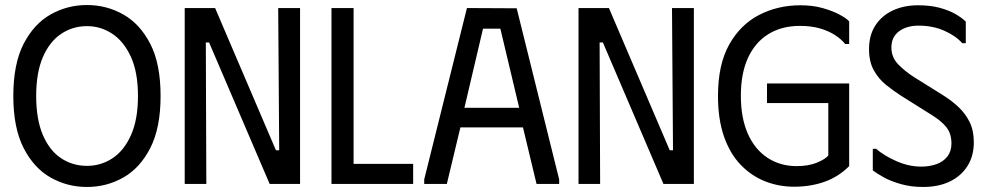

<svg xmlns="http://www.w3.org/2000/svg" viewBox="-20 -732 3925 764"><path d="M33 -350Q33 -478 74 -557.5Q115 -637 181.5 -674.5Q248 -712 326 -712Q404 -712 470.5 -674.5Q537 -637 578 -557.5Q619 -478 619 -350Q619 -223 578 -143Q537 -63 470.5 -25.5Q404 12 326 12Q248 12 181.5 -25.5Q115 -63 74 -143Q33 -223 33 -350ZM124 -350Q124 -257 150.5 -195Q177 -133 223 -102.5Q269 -72 326 -72Q382 -72 428 -102.5Q474 -133 501.5 -195Q529 -257 529 -350Q529 -444 501 -505.5Q473 -567 427 -597.5Q381 -628 326 -628Q269 -628 223 -597Q177 -566 150.5 -504.5Q124 -443 124 -350Z M1087 -700H1174V0H1053L812 -563H799L801 0H715V-700H836L1078 -134H1091Z M1299 -700H1387V-80H1624V0H1299Z M1668 0V-18L1838 -700L2036 -699L2205 -18V0H2115L2061 -225H1812L1758 0ZM1828 -303H2046L1971 -618H1902Z M2654 -700H2741V0H2620L2379 -563H2366L2368 0H2282V-700H2403L2645 -134H2658Z M2837 -350Q2837 -475 2881.5 -554.5Q2926 -634 3000.5 -672.5Q3075 -711 3165 -711Q3214 -711 3253 -700Q3292 -689 3319.5 -674.5Q3347 -660 3359 -647V-557H3343Q3328 -576 3302.5 -592.5Q3277 -609 3242.5 -619Q3208 -629 3163 -629Q3091 -629 3038 -596.5Q2985 -564 2956.5 -502Q2928 -440 2928 -351Q2928 -263 2955.5 -200.5Q2983 -138 3033.5 -104.5Q3084 -71 3150 -71Q3197 -71 3230 -84.5Q3263 -98 3276 -113V-322H3032V-400H3359V-71Q3316 -28 3260.5 -8.5Q3205 11 3140 11Q3079 11 3024.5 -10.5Q2970 -32 2927.5 -76Q2885 -120 2861 -188.5Q2837 -257 2837 -350Z M3855 -166Q3855 -111 3829.5 -71Q3804 -31 3759 -9.5Q3714 12 3653 12Q3605 12 3564.5 0.5Q3524 -11 3495.5 -27Q3467 -43 3453 -54V-140H3466Q3497 -113 3546.5 -91Q3596 -69 3646 -69Q3678 -69 3705.5 -78.5Q3733 -88 3749.5 -109Q3766 -130 3766 -161Q3766 -200 3746 -225.5Q3726 -251 3685 -276L3564 -352Q3536 -370 3506.5 -393.5Q3477 -417 3457.5 -451.5Q3438 -486 3438 -536Q3438 -593 3464 -632Q3490 -671 3534 -691Q3578 -711 3633 -711Q3682 -711 3719 -701Q3756 -691 3782 -676Q3808 -661 3823 -646V-560H3809Q3784 -589 3738 -609.5Q3692 -630 3635 -630Q3588 -630 3557.5 -607.5Q3527 -585 3527 -543Q3527 -504 3554 -476Q3581 -448 3619 -424L3731 -354Q3765 -333 3793 -307Q3821 -281 3838 -247Q3855 -213 3855 -166Z"/></svg>

Font: Phudu Light
Style: Regular
Weight: 400
Version: Version 1.005;gftools[0.9.23]